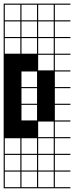

<svg xmlns="http://www.w3.org/2000/svg" viewBox="-20 -747 404 1046"><path d="M363.6 278.8H0V187.9H6.1V272.7H90.9V187.9H0V-727.3H363.6V-721.2H278.8V-636.4H363.6V-630.3H278.8V-545.5H363.6V-539.4H278.8V-454.5H363.6V-448.5H278.8V-363.6H363.6V-357.6H278.8V-272.7H363.6V-266.7H278.8V-181.8H363.6V-175.8H278.8V-90.9H363.6V-84.8H278.8V0H363.6V6.1H278.8V90.9H363.6V97H278.8V181.8H363.6V187.9H278.8V272.7H363.6ZM187.9 -636.4H272.7V-721.2H187.9ZM6.1 -636.4H90.9V-721.2H6.1ZM97 -636.4H181.8V-721.2H97ZM187.9 -545.5H272.7V-630.3H187.9ZM6.1 -545.5H90.9V-630.3H6.1ZM97 -545.5H181.8V-630.3H97ZM187.9 -454.5H272.7V-539.4H187.9ZM6.1 -454.5H90.9V-539.4H6.1ZM97 -454.5H181.8V-539.4H97ZM187.9 -363.6H272.7V-448.5H187.9ZM97 -272.7H181.8V-357.6H97ZM97 -181.8H181.8V-266.7H97ZM97 -90.9H181.8V-175.8H97ZM187.9 0H272.7V-84.8H187.9ZM187.9 90.9H272.7V6.1H187.9ZM97 90.9H181.8V6.1H97ZM6.1 90.9H90.9V6.1H6.1ZM97 181.8H181.8V97H97ZM6.1 181.8H90.9V97H6.1ZM272.7 97H187.9V181.8H272.7ZM181.8 272.7V187.9H97V272.7ZM272.7 272.7V187.9H187.9V272.7Z"/></svg>

Font: Micro 5 Charted
Style: Regular
Weight: 400
Designer: Sarah Cadigan-Fried
Version: Version 1.000; ttfautohint (v1.8.4.7-5d5b)